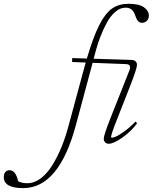

<svg xmlns="http://www.w3.org/2000/svg" viewBox="-307 -745 803 1010"><path d="M264.6 11.2Q253.4 11.2 246.1 3.9Q238.8 -3.4 238.8 -15.6Q238.8 -34.2 274.9 -125.5L373 -373Q386.7 -406.2 357.4 -407.7L180.2 -414.6L92.3 -87.4Q3.4 244.6 -185.1 244.6Q-287.1 244.6 -287.1 186.5Q-287.1 170.4 -279.1 160.4Q-271 150.4 -256.3 150.4Q-224.6 150.4 -211.4 208.5Q-191.4 218.8 -163.1 218.8Q-126.5 218.8 -92.5 193.1Q-58.6 167.5 -31.5 123.5Q-4.4 79.6 16.4 28.8Q37.1 -22 52.7 -80.1L134.8 -383.3Q140.6 -405.8 144 -416L72.3 -418.9L72.8 -439.5L149.9 -437Q183.6 -551.8 215.6 -614Q247.6 -676.3 283.2 -700.7Q318.8 -725.1 370.1 -725.1Q423.8 -725.1 450 -706.8Q476.1 -688.5 476.1 -663.1Q476.1 -646.5 465.6 -635.7Q455.1 -625 439.5 -625Q417 -625 406.2 -658.7Q405.8 -660.2 405.3 -661.1Q398.4 -682.1 386.7 -693.4Q375 -704.6 353 -704.6Q324.7 -704.6 298.6 -681.9Q272.5 -659.2 253.2 -622.3Q233.9 -585.4 220.7 -551Q207.5 -516.6 197.8 -481L185.5 -436L386.7 -429.7Q398.9 -429.2 406.2 -422.1Q413.6 -415 413.6 -403.8Q413.6 -384.8 377.9 -293.5L309.1 -118.2Q277.3 -38.6 277.3 -24.4Q277.3 -20.5 280.8 -20.5Q288.1 -20.5 302 -26.1Q315.9 -31.7 345.2 -52.5Q374.5 -73.2 406.2 -105.5L414.1 -96.7Q386.2 -57.1 338.9 -22.9Q291.5 11.2 264.6 11.2Z"/></svg>

Font: Elstob ExtraLight
Style: Italic
Weight: 200
Italic angle: -20°
Designer: Peter S. Baker
Version: Version 1.015